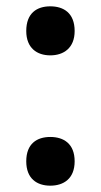

<svg xmlns="http://www.w3.org/2000/svg" viewBox="-20 -574 319 607"><path d="M63 -476C63 -422 97 -399 139 -399C181 -399 216 -422 216 -476C216 -533 181 -554 139 -554C97 -554 63 -533 63 -476ZM63 -64C63 -9 97 13 139 13C181 13 216 -9 216 -64C216 -120 181 -141 139 -141C97 -141 63 -120 63 -64Z"/></svg>

Font: Noto Sans Arabic SemBd
Style: Regular
Weight: 600
Designer: Monotype Design Team, Nadine Chahine, Nizar Qandah and Khaled Hosny
Foundry: Monotype Imaging Inc.
Version: Version 2.012